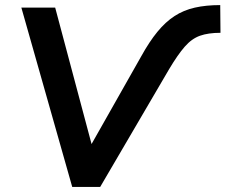

<svg xmlns="http://www.w3.org/2000/svg" viewBox="-20 -735 887 755"><path d="M264 0 64 -705H197L349 -135H321L535 -513Q567 -571 599 -610Q631 -649 666.5 -672Q702 -695 746 -705Q790 -715 846 -715L847 -606Q799 -606 766.5 -594.5Q734 -583 706.5 -551.5Q679 -520 645 -463L374 0Z"/></svg>

Font: Nunito Sans 10pt
Style: Bold Italic
Weight: 700
Italic angle: -9°
Designer: Vernon Adams
Foundry: Vernon Adams
Version: Version 3.101;gftools[0.9.27]